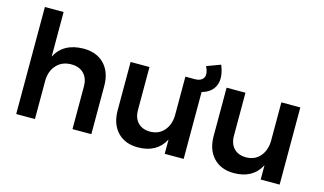

<svg xmlns="http://www.w3.org/2000/svg" viewBox="-87 -1012 2167 1286"><g transform="rotate(15 996.5 -368.5)"><path d="M409.2 -540Q501.5 -540 554.2 -484.6Q606.9 -429.2 606.9 -334V0H476.1V-295.9Q476.1 -352.5 444.3 -384.8Q412.6 -417 356.9 -417Q292 -416.5 253.9 -373.5Q215.8 -330.6 215.8 -263.2V0H85.9V-742.2H215.8V-433.1Q270.5 -538.6 409.2 -540Z M1326.7 -674.8Q1359.9 -593.8 1338.4 -538.3Q1316.9 -482.9 1247.1 -463.9V0H1115.7V-99.1Q1061 4.9 929.7 4.9Q839.8 4.9 787.8 -50.3Q735.8 -105.5 735.8 -200.2V-535.2H866.7V-237.8Q866.7 -181.6 897.5 -149.9Q928.2 -118.2 981.9 -118.2Q1043.5 -118.7 1079.6 -161.9Q1115.7 -205.1 1115.7 -271V-535.2H1180.7Q1213.9 -535.2 1230.5 -550Q1247.1 -564.9 1246.3 -588.1Q1245.6 -611.3 1231 -639.2Z M1781.2 -535.2H1912.6V0H1781.2V-99.1Q1726.6 4.9 1595.2 4.9Q1505.4 4.9 1453.4 -50.3Q1401.4 -105.5 1401.4 -200.2V-535.2H1532.2V-237.8Q1532.2 -181.6 1563 -149.9Q1593.8 -118.2 1647.5 -118.2Q1709 -118.7 1745.1 -161.9Q1781.2 -205.1 1781.2 -271Z"/></g></svg>

Font: Montserrat-Arabic Medium
Style: Regular
Weight: 500
Designer: Mohamed Gaber
Foundry: Kief Type Foundry
Version: Version 5.008;PS 005.008;hotconv 1.0.88;makeotf.lib2.5.64775